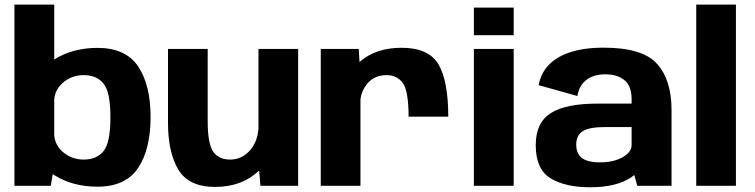

<svg xmlns="http://www.w3.org/2000/svg" viewBox="-20 -805 3270 832"><path d="M42.5 0H200L208.5 -50.5C211.5 -49 214 -47 217 -45C269.5 -12.5 331.5 4 402.5 4C483.5 4 542 -23 578.5 -77C614.5 -131 632.5 -205 632.5 -298C632.5 -391 614.5 -464 578.5 -517.5C542 -571 483.5 -597.5 402.5 -597.5C331.5 -597.5 269.5 -581 217 -548.5C216.5 -548 215.5 -547.5 215 -547V-785H42.5ZM215 -375C217.5 -403 230 -426.5 252.5 -446.5C278 -468.5 308 -479.5 342.5 -479.5C379.5 -479.5 408.5 -467.5 428.5 -443C448.5 -418.5 458.5 -370 458.5 -297C458.5 -223 448.5 -174 428.5 -150C408.5 -125.5 379.5 -113.5 342.5 -113.5C308 -113.5 278 -124.5 252.5 -146.5C230 -166 217.5 -190 215 -219Z M1108.5 0H1272V-593H1100V-247C1097 -210 1085.5 -180 1065 -155.5C1041 -127.5 1012 -113.5 977.5 -113.5C944.5 -113.5 920 -125 904 -147.5C888 -170.5 880 -215 880 -280.5V-593H708V-272.5C708 -188 723 -120.5 752.5 -70.5C782.5 -20 835.5 5 912.5 5C990.5 5 1054 -19 1103 -66Z M1750.5 -299.5H1922.5C1922.5 -401.5 1908.5 -477 1880.5 -525.5C1852.5 -573.5 1799 -598 1720 -598C1647 -598 1588 -578.5 1543 -540.5C1541.5 -539 1539.5 -537.5 1538 -536L1534.5 -593H1370V0H1542V-374C1545 -399.5 1555 -422.5 1572 -443C1592.5 -467.5 1620 -479.5 1655 -479.5C1685 -479.5 1708.5 -468 1725.5 -445.5C1742 -422.5 1750.5 -374 1750.5 -299.5Z M2033.5 0H2206V-593H2033.5ZM2033.5 -772V-652.5H2206V-772Z M2741.5 0H2890V-327.5C2890 -414 2869.5 -481 2827.5 -528C2786 -575 2708.5 -598.5 2595 -598.5C2438 -598.5 2334 -545 2314 -436L2482 -389C2492.5 -454 2540.5 -483 2603 -483C2637.5 -483 2665.5 -474.5 2686 -457.5C2707 -441 2717 -413 2717 -374V-356H2569.5C2478 -356 2410.5 -342.5 2367 -315C2323.5 -287.5 2301.5 -241.5 2301.5 -176C2301.5 -106.5 2323 -58.5 2365.5 -32.5C2408.5 -6.5 2465.5 6.5 2537.5 6.5C2613.5 6.5 2673 -8 2715.5 -37C2720 -40 2724.5 -43 2728.5 -46.5ZM2717 -176.5C2717 -156.5 2704.5 -139 2678.5 -124C2652.5 -109 2620 -101.5 2580 -101.5C2544 -101.5 2518 -108 2501.5 -120.5C2485 -133.5 2477 -153 2477 -178.5C2477 -204.5 2486 -224 2504.5 -236C2522.5 -248.5 2556 -254.5 2605.5 -254.5H2717Z M2997 0H3169V-785H2997Z"/></svg>

Font: Anybody
Style: Bold
Weight: 700
Designer: Tyler Finck
Foundry: Etcetera Type Company
Version: Version 1.110